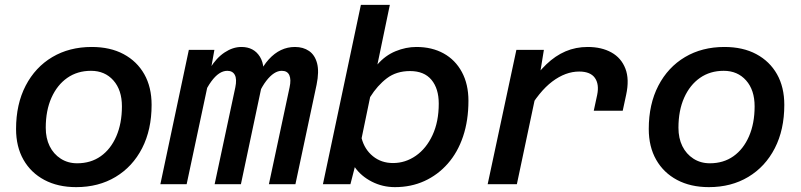

<svg xmlns="http://www.w3.org/2000/svg" viewBox="-20 -757 3290 789"><path d="M293 12Q218 12 162.5 -17.5Q107 -47 76.5 -100.5Q46 -154 46 -227Q46 -329 85.5 -405Q125 -481 195 -522.5Q265 -564 357 -564Q433 -564 488 -534.5Q543 -505 573 -452Q603 -399 603 -326Q603 -224 564 -148Q525 -72 455 -30Q385 12 293 12ZM297 -86Q353 -86 394 -115Q435 -144 458 -197Q481 -250 481 -320Q481 -387 446 -426.5Q411 -466 354 -466Q298 -466 256.5 -437Q215 -408 191.5 -355.5Q168 -303 168 -232Q168 -189 184 -156.5Q200 -124 229.5 -105Q259 -86 297 -86Z M1085 0 1170 -398Q1177 -430 1169 -448Q1161 -466 1138 -466Q1106 -466 1074 -424.5Q1042 -383 1011 -290L1019 -371Q1038 -462 1084.5 -513Q1131 -564 1192 -564Q1226 -564 1250 -547.5Q1274 -531 1283 -497Q1292 -463 1281 -409L1194 0ZM639 0 756 -552H861L842 -446L747 0ZM862 0 947 -398Q954 -432 945 -449Q936 -466 914 -466Q880 -466 848 -422Q816 -378 787 -290L804 -375Q817 -434 843 -476.5Q869 -519 903 -541.5Q937 -564 972 -564Q1023 -564 1048 -524Q1073 -484 1057 -411L970 0Z M1691 -564Q1755 -564 1803 -537.5Q1851 -511 1878 -461Q1905 -411 1905 -343Q1905 -262 1883 -196.5Q1861 -131 1820 -84.5Q1779 -38 1724 -13Q1669 12 1603 12Q1552 12 1508 -10.5Q1464 -33 1438 -70L1420 0H1307L1463 -737H1582L1531 -492Q1563 -529 1605.5 -546.5Q1648 -564 1691 -564ZM1595 -87Q1646 -87 1689 -117Q1732 -147 1757.5 -202Q1783 -257 1783 -331Q1783 -393 1753 -429Q1723 -465 1665 -465Q1609 -465 1570 -435.5Q1531 -406 1501 -358L1466 -189Q1478 -143 1512.5 -115Q1547 -87 1595 -87Z M2420 -302 2434 -367Q2443 -411 2424.5 -437Q2406 -463 2360 -463Q2304 -463 2249.5 -422Q2195 -381 2145 -293L2153 -405Q2188 -457 2225 -492.5Q2262 -528 2304 -546Q2346 -564 2395 -564Q2452 -564 2492.5 -541.5Q2533 -519 2550 -475Q2567 -431 2553 -367L2539 -302ZM1984 0 2102 -552H2215L2196 -435L2104 0Z M2893 12Q2818 12 2762.5 -17.5Q2707 -47 2676.5 -100.5Q2646 -154 2646 -227Q2646 -329 2685.5 -405Q2725 -481 2795 -522.5Q2865 -564 2957 -564Q3033 -564 3088 -534.5Q3143 -505 3173 -452Q3203 -399 3203 -326Q3203 -224 3164 -148Q3125 -72 3055 -30Q2985 12 2893 12ZM2897 -86Q2953 -86 2994 -115Q3035 -144 3058 -197Q3081 -250 3081 -320Q3081 -387 3046 -426.5Q3011 -466 2954 -466Q2898 -466 2856.5 -437Q2815 -408 2791.5 -355.5Q2768 -303 2768 -232Q2768 -189 2784 -156.5Q2800 -124 2829.5 -105Q2859 -86 2897 -86Z"/></svg>

Font: Azeret Mono Thin Medium
Style: Italic
Weight: 500
Italic angle: -12°
Version: Version 1.002